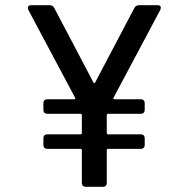

<svg xmlns="http://www.w3.org/2000/svg" viewBox="-20 -720 727 739"><path d="M599 -690 597 -682 417 -344Q414 -338 421 -338H522Q529 -338 533 -334Q537 -330 537 -323V-297Q537 -290 533 -286Q529 -282 522 -282H396Q391 -282 391 -277V-208Q391 -203 396 -203H522Q529 -203 533 -199Q537 -195 537 -188V-162Q537 -155 533 -151Q529 -147 522 -147H396Q391 -147 391 -142V-16Q391 -9 387 -5Q383 -1 376 -1H310Q303 -1 299 -5Q295 -9 295 -16V-142Q295 -147 290 -147H162Q155 -147 151 -151Q147 -155 147 -162V-188Q147 -195 151 -199Q155 -203 162 -203H290Q295 -203 295 -208V-277Q295 -282 290 -282H162Q155 -282 151 -286Q147 -290 147 -297V-323Q147 -330 151 -334Q155 -338 162 -338H265Q272 -338 269 -344L89 -682Q87 -688 87 -689Q87 -700 100 -700H171Q184 -700 189 -689L340 -402Q343 -398 346 -402L497 -689Q503 -700 515 -700H587Q599 -700 599 -690Z"/></svg>

Font: Barlow_Medium_SS
Style: Regular
Weight: 500
Designer: Jeremy Tribby
Foundry: Jeremy Tribby
Version: Version 1.101 August 23, 2024